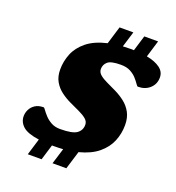

<svg xmlns="http://www.w3.org/2000/svg" viewBox="-164 -955 1102 1203"><g transform="rotate(20 387.5 -353.0)"><path d="M293 -99Q375 -99 404 -120Q433 -141 433 -177.5Q433 -200 413.8 -216Q394.5 -232 364.2 -246Q334 -260 299.8 -276Q265.5 -292 235.2 -314.5Q205 -337 185.8 -370Q166.5 -403 166.5 -451Q166.5 -505 187.2 -556.2Q208 -607.5 257 -647.2Q306 -687 390 -706.5L426 -825H518L486 -720.5Q511.5 -722 538.5 -722Q549.5 -722 559.5 -721.5L591 -825H683L649 -713Q706 -702 738.5 -678Q771 -654 771 -616Q771 -572 740 -543.5Q709 -515 661 -515Q656 -515 646.8 -529Q637.5 -543 621.2 -561.5Q605 -580 579.2 -594Q553.5 -608 514.5 -608Q449 -608 427 -588.8Q405 -569.5 405 -540.5Q405 -518.5 424 -502.5Q443 -486.5 473 -472.8Q503 -459 536.5 -442.5Q570 -426 600 -402.8Q630 -379.5 649 -345Q668 -310.5 668 -260.5Q668 -204.5 647 -153.2Q626 -102 578.5 -62.5Q531 -23 451.5 -2.5L414.5 118.5H322.5L355 13Q325.5 15 294 15Q287.5 15 281 15L249.5 118.5H157.5L191 8.5Q113 -2.5 82.2 -30.5Q51.5 -58.5 51.5 -97.5Q51.5 -120 62.2 -141.8Q73 -163.5 95 -177.8Q117 -192 150.5 -192Q154.5 -192 164.2 -178Q174 -164 191 -145.5Q208 -127 233.2 -113Q258.5 -99 293 -99Z"/></g></svg>

Font: Newsreader 6pt ExtraBold
Style: Italic
Weight: 800
Italic angle: -17°
Designer: Hugues Gentile
Foundry: Production Type
Version: Version 1.003; ttfautohint (v1.8.3)